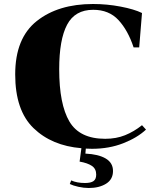

<svg xmlns="http://www.w3.org/2000/svg" viewBox="-20 -732 794 960"><path d="M56 -360Q56 -541 163.5 -626.5Q271 -712 445 -712Q515 -712 583 -699Q651 -686 690 -667L676 -495H648Q620 -580 572.5 -631.5Q525 -683 446 -683Q355 -683 315.5 -608.5Q276 -534 276 -386Q276 -211 327 -124.5Q378 -38 506 -38Q561 -38 605.5 -56Q650 -74 690 -106L710 -84Q666 -43 595.5 -15.5Q525 12 440 12Q419 12 409 11L407 36Q472 39 508.5 60.5Q545 82 545 123Q545 165 510.5 186.5Q476 208 424 208Q399 208 372 202Q345 196 329 188L336 170Q364 183 405 183Q434 183 447.5 173.5Q461 164 461 141Q461 112 439.5 97.5Q418 83 378 76L387 9Q239 -3 147.5 -91.5Q56 -180 56 -360Z"/></svg>

Font: Chonburi
Style: Regular
Weight: 400
Designer: Thanarat Vachiruckul and Stawix Ruecha
Foundry: Cadson Demak & Katatrad
Version: Version 1.000